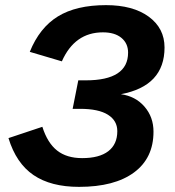

<svg xmlns="http://www.w3.org/2000/svg" viewBox="-20 -718 683 748"><path d="M288 10Q178 10 110.5 -36Q43 -82 13 -180L145 -224Q165 -161 202.5 -131.5Q240 -102 300 -102Q367 -102 402 -129Q437 -156 437 -207Q437 -248 400.5 -271Q364 -294 292 -294H263L285 -405H314Q479 -405 479 -513Q479 -549 453 -570.5Q427 -592 381 -592Q271 -592 221 -479L96 -516Q134 -610 205.5 -654Q277 -698 393 -698Q498 -698 559.5 -653Q621 -608 621 -533Q621 -383 451 -351Q508 -343 543 -302.5Q578 -262 578 -205Q578 -102 502 -46Q426 10 288 10Z"/></svg>

Font: Libra Sans
Style: Bold Italic
Weight: 700
Italic angle: -12°
Foundry: Context Ltd
Version: Version 1.002